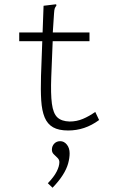

<svg xmlns="http://www.w3.org/2000/svg" viewBox="-20 -604 540 899"><path d="M299 7Q255 7 228.5 -8Q202 -23 189 -54.5Q176 -86 173 -134Q170 -182 172 -248L184 -577L234 -583L243 -584L244 -577Q239 -572 236.5 -565Q234 -558 233 -541L226 -434L227 -418L220 -244Q217 -164 223 -118.5Q229 -73 248.5 -54.5Q268 -36 306 -35Q339 -35 368.5 -47.5Q398 -60 426 -80L444 -42Q410 -17 374 -5Q338 7 299 7ZM70 -452H399V-411H70ZM226 275 204 254Q233 224 245.5 199Q258 174 258 155Q258 144 249.5 135.5Q241 127 232 118.5Q223 110 223 97Q223 80 234 68.5Q245 57 262 57Q280 57 293 73Q306 89 306 114Q306 136 299 161.5Q292 187 274 215.5Q256 244 226 275Z"/></svg>

Font: Inconsolata Light
Style: Regular
Weight: 300
Designer: Raph Levien, Cyreal, Brenton Simpson
Foundry: Raph Levien, Cyreal, Google
Version: Version 3.001